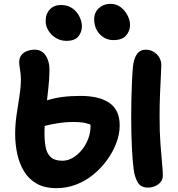

<svg xmlns="http://www.w3.org/2000/svg" viewBox="-20 -968 929 1001"><path d="M275 13Q213 13 171.5 -10.5Q130 -34 105.5 -74.5Q81 -115 70 -165.5Q59 -216 59 -269Q59 -318 66.5 -369.5Q74 -421 81.5 -468.5Q89 -516 89 -555Q89 -578 84.5 -604.5Q80 -631 80 -644Q80 -667 92 -681.5Q104 -696 122.5 -702.5Q141 -709 161 -709Q197 -709 217.5 -679.5Q238 -650 238 -604Q238 -560 231.5 -503Q225 -446 218.5 -386Q212 -326 212 -272Q212 -233 218 -201Q224 -169 244 -149.5Q264 -130 306 -130Q333 -130 359 -145Q385 -160 406 -185.5Q427 -211 439.5 -243.5Q452 -276 452 -309Q452 -320 449.5 -329.5Q447 -339 442 -351L471 -311Q448 -321 425.5 -326.5Q403 -332 360 -332Q319 -332 271.5 -324Q224 -316 176 -301L115 -404Q172 -428 217 -442.5Q262 -457 305.5 -462.5Q349 -468 400 -468Q498 -468 551 -431Q604 -394 604 -314Q604 -270 587 -224Q570 -178 539.5 -135.5Q509 -93 468 -59Q427 -25 377.5 -6Q328 13 275 13ZM751 10Q714 10 698 -17.5Q682 -45 677 -84Q671 -129 667.5 -200.5Q664 -272 664 -357Q664 -402 665 -449.5Q666 -497 668 -541Q670 -585 673 -619Q677 -660 693 -684.5Q709 -709 741 -709Q773 -709 797 -685.5Q821 -662 821 -627Q821 -610 818.5 -568.5Q816 -527 814 -472Q812 -417 812 -357Q812 -279 816.5 -218.5Q821 -158 825 -116.5Q829 -75 829 -53Q829 -33 817.5 -19Q806 -5 788 2.5Q770 10 751 10ZM571 -759Q529 -759 500 -790Q471 -821 471 -868Q471 -903 495.5 -925.5Q520 -948 555 -948Q587 -948 609.5 -930.5Q632 -913 645 -887.5Q658 -862 658 -837Q658 -808 638 -783.5Q618 -759 571 -759ZM326 -755Q296 -755 271.5 -770Q247 -785 232.5 -808.5Q218 -832 218 -858Q218 -896 240 -919Q262 -942 298 -942Q333 -942 357.5 -924.5Q382 -907 394.5 -881Q407 -855 407 -830Q407 -801 388.5 -778Q370 -755 326 -755Z"/></svg>

Font: Shantell Sans
Style: Bold
Weight: 700
Designer: Stephen Nixon, Anya Danilova, Shantell Martin
Foundry: Arrow Type
Version: Version 1.011;[c5ecc13dd]